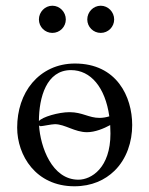

<svg xmlns="http://www.w3.org/2000/svg" viewBox="-20 -641 522 671"><path d="M40 -195C40 -98 105 10 240 10C301 10 347 -12 380 -44C423 -86 442 -146 442 -204C442 -303 388 -419 242 -419C179 -419 128 -393 93 -352C58 -311 40 -255 40 -195ZM116 -573C116 -547 137 -526 163 -526C189 -526 210 -547 210 -573C210 -599 189 -621 163 -621C137 -621 116 -599 116 -573ZM285 -573C285 -547 306 -526 332 -526C358 -526 379 -547 379 -573C379 -599 358 -621 332 -621C306 -621 285 -599 285 -573ZM365.1 -203.9C365.7 -194.2 366 -184.3 366 -174C366 -54 299 -13 254 -13C161.1 -13 121 -128.5 116.4 -203C117.6 -201.2 119.4 -200 122 -200C129 -200 160 -207 172 -207C207 -207 241 -179 284 -179C312.1 -179 342.6 -191.7 365.1 -203.9ZM362 -234.4C351.4 -231.2 339.7 -229 328 -229C290 -229 268 -249 223 -249C184.4 -249 127.3 -232.1 116 -217.8C116.2 -300.6 142.3 -396 228 -396C297.2 -396 347.8 -335.5 362 -234.4Z"/></svg>

Font: Libertinus Serif Display
Style: Regular
Weight: 400
Designer: Philipp H. Poll
Foundry: Khaled Hosny
Version: Version 6.1